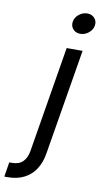

<svg xmlns="http://www.w3.org/2000/svg" viewBox="-195 -797 552 1048"><g transform="rotate(10 81.5 -273.0)"><path d="M122.1 -545.9H210.4L113.3 39.1Q105 90.8 81.1 127.7Q57.1 164.6 18.3 184.3Q-20.5 204.1 -73.7 204.1H-91.3L-78.1 123H-62Q-24.4 123 -2.7 101.6Q19 80.1 25.4 39.1ZM181.2 -635.3Q156.2 -635.3 141.1 -652.3Q126 -669.4 129.9 -693.4Q133.8 -717.8 154.8 -734.6Q175.8 -751.5 200.7 -751.5Q226.1 -751.5 241.2 -734.6Q256.3 -717.8 252.4 -693.4Q248.5 -669.4 227.5 -652.3Q206.5 -635.3 181.2 -635.3Z"/></g></svg>

Font: Inter
Style: Italic
Weight: 400
Italic angle: -9.3988°
Designer: Rasmus Andersson
Foundry: rsms
Version: Version 4.001;git-66647c0bb